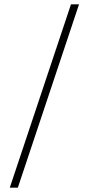

<svg xmlns="http://www.w3.org/2000/svg" viewBox="-20 -790 409 882"><path d="M25 72 306 -770H343L62 72Z"/></svg>

Font: Exo Thin ExtraLight
Style: Regular
Weight: 250
Version: Version 2.000